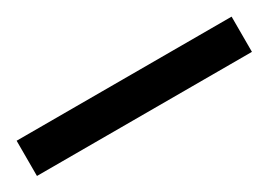

<svg xmlns="http://www.w3.org/2000/svg" viewBox="-19 -37 448 321"><g transform="rotate(-30 205.5 124.0)"><path d="M-2 90H413V158H-2Z"/></g></svg>

Font: Noto Sans Bengali
Style: Bold
Weight: 700
Designer: Jelle Bosma - Monotype Design Team
Foundry: Monotype Imaging Inc.
Version: Version 2.003; ttfautohint (v1.8.4.7-5d5b)